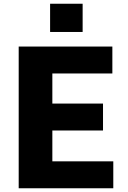

<svg xmlns="http://www.w3.org/2000/svg" viewBox="-20 -1007 686 1027"><path d="M80 0ZM586 -144V0H80V-758H581V-614H260V-453H531V-309H260V-144ZM248 -987H422V-836H248Z"/></svg>

Font: Biryani Heavy
Style: Regular
Weight: 900
Designer: Dan Reynolds and Mathieu Réguer
Foundry: Dan Reynolds and Mathieu Réguer
Version: Version 1.003; ttfautohint (v1.1) -l 5 -r 5 -G 72 -x 0 -D la